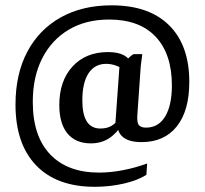

<svg xmlns="http://www.w3.org/2000/svg" viewBox="-20 -573 781 732"><path d="M341.3 139.2Q196.3 139.2 117.7 57.4Q39.1 -24.4 39.1 -174.3Q39.1 -290.5 84 -375.5Q128.9 -460.4 211.4 -506.6Q293.9 -552.7 405.3 -552.7Q547.9 -552.7 624.8 -476.6Q701.7 -400.4 701.7 -260.7Q701.7 -150.9 654.1 -91.1Q606.4 -31.2 519.5 -31.2Q428.7 -31.2 426.8 -101.1L419.4 -95.7L436 -327.6L467.3 -349.1Q478 -360.4 489.7 -366.7H522.5L516.6 -320.8L503.4 -130.9Q502 -103.5 510.5 -95Q519 -86.4 536.6 -86.4Q584 -86.4 609.6 -128.7Q635.3 -170.9 635.3 -247.6Q635.3 -367.2 573.5 -432.9Q511.7 -498.5 396 -498.5Q307.1 -498.5 241.9 -459.7Q176.8 -420.9 140.9 -350.6Q105 -280.3 105 -184.1Q105 -54.2 171.1 15.4Q237.3 85 357.4 85Q400.9 85 448.2 75.9Q495.6 66.9 541 50.3L538.1 93.3Q506.3 114.3 452.9 126.7Q399.4 139.2 341.3 139.2ZM326.2 -26.4Q268.6 -26.4 237.3 -64Q206.1 -101.6 206.1 -172.9Q206.1 -264.6 256.6 -319.6Q307.1 -374.5 392.1 -374.5Q429.2 -374.5 451.7 -362.8Q474.1 -351.1 485.4 -325.2L466.8 -296.4Q448.7 -312 427.7 -320.8Q406.7 -329.6 384.8 -329.6Q341.3 -329.6 317.6 -293.7Q293.9 -257.8 293.9 -190.4Q293.9 -83 362.3 -83Q387.7 -83 404.8 -93Q421.9 -103 435.5 -123L446.8 -101.1Q425.8 -65.4 396 -45.9Q366.2 -26.4 326.2 -26.4Z"/></svg>

Font: Markazi Text Medium
Style: Regular
Weight: 500
Designer: Borna Izadpanah (Arabic designer), Fiona Ross (Arabic design director) and Florian Runge (Latin designer)
Foundry: Borna Izadpanah and Florian Runge
Version: Version 1.001